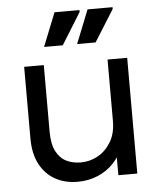

<svg xmlns="http://www.w3.org/2000/svg" viewBox="-53 -769 682 828"><g transform="rotate(-5 288.5 -355.5)"><path d="M509 -501V0H427V-141L451 -126Q437 -84 407.5 -52.5Q378 -21 337.5 -4Q297 13 250 13Q196 13 154 -10Q112 -33 87.5 -78.5Q63 -124 63 -191V-501H148V-213Q148 -159 164.5 -127.5Q181 -96 208.5 -82.5Q236 -69 271 -69Q310 -69 344.5 -88Q379 -107 401.5 -144Q424 -181 424 -235V-501ZM299 -579 357 -724H465V-716L379 -579ZM156 -579 214 -724H322V-716L237 -579Z"/></g></svg>

Font: Fustat Medium
Style: Regular
Weight: 500
Designer: Mohamed Gaber, Khaled Hosny, Laura Garcia Mut
Foundry: Kief Type Foundry, Alif Type Foundry, Hard Type Foundry
Version: Version 1.007